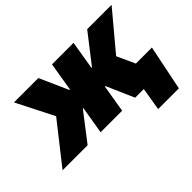

<svg xmlns="http://www.w3.org/2000/svg" viewBox="-167 -803 1234 1234"><g transform="rotate(-45 449.5 -186.0)"><path d="M-39.6 0 176.8 -274.9 47.9 -529.3H269.5L356.4 -334H361.3L393.6 -529.3H589.4L557.1 -334H561.5L713.4 -529.3H935.1L722.2 -274.9L847.7 0H620.1L537.6 -188.5H533.2L502 0H306.2L337.4 -188.5H333L188 0ZM672.9 156.2 698.7 0H651.9L677.2 -151.9H924.3L861.3 156.2Z"/></g></svg>

Font: Inter 24pt Black
Style: Italic
Weight: 900
Italic angle: -9.3988°
Designer: Rasmus Andersson
Foundry: rsms
Version: Version 4.001;git-66647c0bb